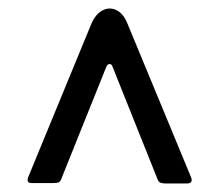

<svg xmlns="http://www.w3.org/2000/svg" viewBox="-20 -560 516 450"><path d="M244 -403Q242 -410 237 -410Q232 -410 229 -403L123 -139Q121 -134 117 -132.5Q113 -131 106 -131H54Q40 -131 47 -147L194 -504Q204 -527 220 -535.5Q236 -544 252.5 -536.5Q269 -529 279 -504L428 -144Q433 -130 418 -130H368Q362 -130 357 -131.5Q352 -133 350 -138Z"/></svg>

Font: Libre Franklin Thin Medium
Style: Regular
Weight: 500
Version: Version 3.000